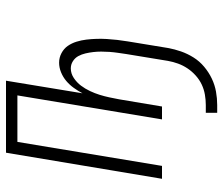

<svg xmlns="http://www.w3.org/2000/svg" viewBox="-72 -488 744 640"><g transform="rotate(-90 300.0 -168.0)"><path d="M244 184V146H270Q287 146 304.5 143Q322 140 338 132.5Q354 125 368 112.5Q382 100 392 85Q402 70 408 53.5Q414 37 417 20L440 -120Q442 -134 444 -147.5Q446 -161 447 -175Q448 -189 448 -202.5Q448 -216 446.5 -229Q445 -242 442 -255Q439 -268 433 -279Q427 -290 416 -297Q405 -304 392 -304Q375 -304 360 -294Q345 -284 334.5 -270Q324 -256 316.5 -240Q309 -224 304 -208Q299 -192 295.5 -175.5Q292 -159 289 -143L265 0H222L302 -482H147L67 0H24L111 -520H351L309 -265Q317 -280 327 -294Q337 -308 350 -319Q363 -330 379 -336.5Q395 -343 411 -343Q428 -343 443 -335Q458 -327 467 -314Q476 -301 481 -285Q486 -269 488 -252Q490 -235 490.5 -218Q491 -201 490 -184Q489 -167 487 -149.5Q485 -132 482 -114L460 20Q456 42 448.5 63.5Q441 85 428.5 105Q416 125 397.5 140.5Q379 156 358 166Q337 176 314.5 180Q292 184 270 184Z"/></g></svg>

Font: Iosevka SS04 XLt Ex Obl
Style: Regular
Weight: 200
Width: 7
Italic angle: -9°
Monospace: yes
Designer: Belleve Invis
Foundry: Belleve Invis
Version: Version 19.0.0; ttfautohint (v1.8.4)